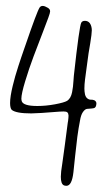

<svg xmlns="http://www.w3.org/2000/svg" viewBox="-20 -656 370 632"><path d="M259.8 -393.6Q257.8 -377.9 257.8 -364.3Q257.8 -355 259.8 -345.2Q262.2 -335.9 267.8 -331.8Q273.4 -327.6 279.1 -327.9Q284.7 -328.1 289.8 -326.2Q294.9 -324.2 296.9 -318.8Q297.9 -315.4 296.6 -309.6Q295.4 -303.7 292.5 -301.8Q289.6 -299.3 281.2 -298.8Q272.9 -298.3 266.4 -297.6Q259.8 -296.9 252.9 -287.1Q246.1 -277.3 243.2 -258.3Q238.3 -233.4 234.6 -205.8Q231 -178.2 227.3 -142.3Q223.6 -106.4 221.7 -89.4Q216.8 -44.4 198.7 -44.4Q193.4 -44.4 190.4 -45.9Q180.2 -50.3 180.2 -74.2Q180.2 -88.9 185.1 -118.2Q192.4 -168.9 203.1 -252.4L204.1 -257.8Q205.6 -269.5 205.6 -275.9Q205.1 -283.2 201.7 -286.1Q198.2 -289.1 189.5 -289.1Q181.6 -289.1 176.3 -288.6Q104 -282.7 83 -282.7Q32.7 -282.7 18.6 -294.4Q13.2 -300.3 13.2 -316.9Q13.2 -327.6 15.4 -341.8Q17.6 -356 21.7 -372.8Q25.9 -389.6 30 -404.5Q34.2 -419.4 40.3 -438Q46.4 -456.5 49.8 -466.8Q53.2 -477.1 58.6 -492.4Q64 -507.8 64.5 -509.3Q101.6 -617.7 110.4 -631.3Q118.2 -642.1 137.2 -630.4Q145 -626 145 -618.7Q145 -613.8 139.2 -598.1Q137.2 -591.8 121.1 -550.3Q105 -508.8 90.3 -469.7Q75.7 -430.7 63 -388.9Q50.3 -347.2 50.3 -330.6Q50.3 -327.6 51.3 -323.7Q55.7 -307.1 103 -307.1Q130.9 -307.1 161.1 -312.7Q191.4 -318.4 201.2 -324.2Q207 -328.1 211.2 -335.2Q215.3 -342.3 217.3 -352.5Q219.2 -362.8 220.2 -370.8Q221.2 -378.9 221.9 -390.9Q222.7 -402.8 223.1 -406.7Q241.2 -571.3 247.6 -581.5Q251 -587.4 259.3 -587.4Q275.9 -587.4 280.8 -567.9Q282.2 -562.5 282.2 -556.2Q282.2 -545.4 277.1 -513.9Q272 -482.4 271.5 -480.5Q269.5 -465.8 265.6 -437Q261.7 -408.2 259.8 -393.6Z"/></svg>

Font: Sintesa 3
Style: 3
Weight: 400
Version: Version 001.000